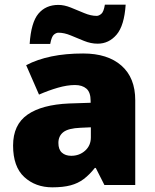

<svg xmlns="http://www.w3.org/2000/svg" viewBox="-20 -792 663 822"><path d="M336 -563Q441 -563 500 -511Q559 -459 559 -363V0H427L390 -73H386Q363 -44 338.5 -25.5Q314 -7 282 1.5Q250 10 204 10Q132 10 84 -34Q36 -78 36 -169Q36 -258 97.5 -301Q159 -344 276 -349L368 -352V-360Q368 -397 350 -412.5Q332 -428 301 -428Q268 -428 228 -416.5Q188 -405 147 -387L92 -513Q140 -538 200.5 -550.5Q261 -563 336 -563ZM325 -245Q273 -243 251.5 -226.5Q230 -210 230 -180Q230 -152 245 -138.5Q260 -125 285 -125Q320 -125 344.5 -147Q369 -169 369 -204V-247ZM107 -604Q113 -696 144.5 -733.5Q176 -771 230 -771Q255 -771 283.5 -759.5Q312 -748 340.5 -736Q369 -724 394 -724Q403 -724 413.5 -732.5Q424 -741 429 -772H518Q512 -682 479 -643.5Q446 -605 398 -605Q369 -605 339.5 -617Q310 -629 282.5 -640.5Q255 -652 230 -652Q221 -652 211 -644Q201 -636 195 -604Z"/></svg>

Font: Noto Sans Arabic Blk
Style: Regular
Weight: 900
Designer: Monotype Design Team, Nadine Chahine, Nizar Qandah and Khaled Hosny
Foundry: Monotype Imaging Inc.
Version: Version 2.012; ttfautohint (v1.8.4.7-5d5b)